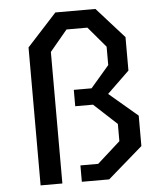

<svg xmlns="http://www.w3.org/2000/svg" viewBox="-54 -812 728 859"><g transform="rotate(-5 310.0 -382.5)"><path d="M529.7 -627.8V-477.5L401 -353.3V-406L558 -272.7V-136L401.5 0H278.7V-73.5H358.5L461.8 -166.3V-243.7L358.5 -339.3H278.7V-412.8H358.5L441.8 -509.8V-592.5L363.5 -684.8H269.7L191.3 -590.8V0H93.5V-619.5L226.7 -765H406.5Z"/></g></svg>

Font: Monaspace Krypton Var ExLight
Style: Regular
Weight: 200
Designer: Riley Cran and the Lettermatic Team
Version: Version 1.200 (Monaspace Krypton Var)